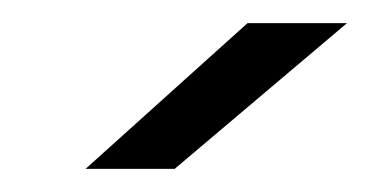

<svg xmlns="http://www.w3.org/2000/svg" viewBox="-20 -720 320 166"><path d="M54 -574 194 -700H280L131 -574Z"/></svg>

Font: Figtree Light
Style: Italic
Weight: 300
Italic angle: -9.5°
Foundry: Erik Kennedy
Version: Version 2.001; ttfautohint (v1.8.4.7-5d5b);gftools[0.9.27]